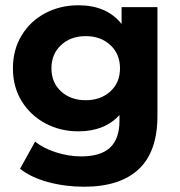

<svg xmlns="http://www.w3.org/2000/svg" viewBox="-20 -522 684 728"><path d="M577 -495V-83Q577 53 506 119.5Q435 186 299 186Q227 186 162.5 168.5Q98 151 56 118L113 15Q144 40 192 55.5Q240 71 288 71Q362 71 397.5 37.5Q433 4 433 -64V-86Q377 -24 277 -24Q209 -24 152.5 -54Q96 -84 62.5 -138Q29 -192 29 -263Q29 -334 62.5 -388.5Q96 -443 152.5 -472.5Q209 -502 277 -502Q385 -502 441 -431V-495ZM305 -142Q362 -142 398.5 -175.5Q435 -209 435 -263Q435 -317 398.5 -351Q362 -385 305 -385Q248 -385 211.5 -351Q175 -317 175 -263Q175 -209 211.5 -175.5Q248 -142 305 -142Z"/></svg>

Font: Montserrat Ace
Style: Bold
Weight: 700
Designer: Julieta Ulanovsky
Foundry: Julieta Ulanovsky
Version: Version 1